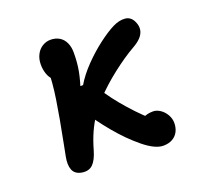

<svg xmlns="http://www.w3.org/2000/svg" viewBox="-107 -686 834 814"><g transform="rotate(-20 310.0 -279.0)"><path d="M92.6 -85.9Q98 -112.3 102.9 -138.8Q125.1 -251.1 136.5 -326.3Q148 -401.5 148 -462.5L178.4 -403.3Q163.3 -403.3 151.4 -414.9Q139.4 -426.5 132.8 -445.8Q126.2 -465.2 126.2 -487.2Q126.2 -512.8 136.5 -532.4Q146.7 -551.9 163.8 -562.2Q180.9 -572.5 200.3 -572.5Q223.2 -572.5 240.2 -562.2Q257.1 -552 266 -532.8Q275 -513.7 275 -487.6Q275 -441.7 267.7 -403.6Q260.4 -365.5 243.2 -315.2L222.7 -344.5H264.8Q287.6 -383.3 325.2 -422.1Q362.8 -460.8 402.6 -491Q442.5 -521.2 472.6 -536.2Q501.8 -550.7 527.4 -548.7Q552.9 -546.8 565.4 -521.3Q575.4 -500.8 572.7 -482.8Q570 -464.9 556.2 -449.8Q542.4 -434.7 517.7 -421Q472.6 -395.4 417.6 -352.7Q362.7 -309.9 320.6 -264.8Q293.8 -235.8 274.5 -207.5Q255.2 -179.1 240 -145.4Q224.8 -111.8 212.9 -69.8Q201.1 -28.5 182.8 -10.7Q164.4 7.2 133.4 2.1Q103.5 -3 94.3 -26.2Q85.2 -49.3 92.6 -85.9ZM235.7 -230.3 321.8 -307.8Q354.8 -253.6 407.9 -193.9Q460.9 -134.2 512 -92.6H439.9Q439.9 -115.7 458.3 -127.1Q476.8 -138.5 505.1 -138.5Q521.2 -138.5 537.2 -127.8Q553.2 -117.1 563.4 -99.3Q573.6 -81.5 573.6 -61.8Q573.6 -40.7 565.1 -23.6Q556.6 -6.6 539.4 3.4Q522.2 13.4 497.4 13.4Q460.9 13.4 409.4 -28.6Q357.9 -70.6 309.8 -128.5Q261.6 -186.5 235.7 -230.3Z"/></g></svg>

Font: Monaspace Radon Var
Style: Regular
Weight: 400
Designer: Riley Cran and the Lettermatic Team
Version: Version 1.000 (Monaspace Radon Var)